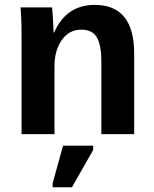

<svg xmlns="http://www.w3.org/2000/svg" viewBox="-20 -559 640 800"><path d="M402.3 0V-302.2Q402.3 -371.1 383.5 -403.3Q364.7 -435.5 318.8 -435.5Q268.1 -435.5 237.5 -392.3Q207 -349.1 207 -283.2V0H69.8V-410.2Q69.8 -452.6 68.6 -479.7Q67.4 -506.8 65.9 -528.3H196.8Q198.2 -519 200.7 -478.8Q203.1 -438.5 203.1 -423.3H205.1Q232.9 -483.9 274.9 -511.2Q316.9 -538.6 375 -538.6Q539.1 -538.6 539.1 -335.4V0ZM199.2 221.2V205.1L242.7 47.9H368.2V65.9L279.8 221.2Z"/></svg>

Font: Liberation Mono
Style: Bold
Weight: 700
Monospace: yes
Designer: Steve Matteson
Foundry: Ascender Corporation
Version: Version 2.1.5